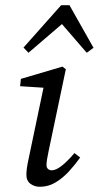

<svg xmlns="http://www.w3.org/2000/svg" viewBox="-20 -704 378 735"><path d="M81 -35Q81 -46 83 -61Q85 -76 91 -103L149 -380L165 -367L57 -374L60 -402L219 -449L232 -439L166 -125Q162 -107 160 -93.5Q158 -80 158 -72Q158 -62 164 -57Q170 -52 178 -52Q209 -52 265 -118L287 -101Q267 -73 243.5 -47.5Q220 -22 192.5 -5.5Q165 11 132 11Q112 11 96.5 -0.5Q81 -12 81 -35ZM312 -502 198 -634H243L89 -502L70 -522L214 -684H246L338 -521Z"/></svg>

Font: Lisu Bosa Light
Style: Italic
Weight: 300
Italic angle: -19°
Designer: David Morse, Annie Olsen, Victor Gaultney, Frank Grießhammer (Latin)
Foundry: SIL International
Version: Version 2.000